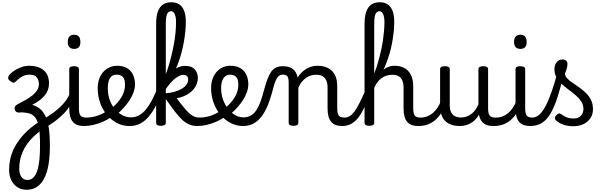

<svg xmlns="http://www.w3.org/2000/svg" viewBox="-20 -1104 5362 1708"><path d="M217 584Q170 584 135 561.5Q100 539 80.5 499Q61 459 61 406Q61 383 74.5 371Q88 359 106 358.5Q124 358 137.5 367Q151 376 151 395Q151 443 170.5 470Q190 497 224 497Q247 497 264.5 485.5Q282 474 295.5 451Q309 428 318 392Q327 356 331.5 306.5Q336 257 336 194Q336 139 333.5 94Q331 49 323.5 14Q316 -21 302 -45.5Q288 -70 265 -84Q242 -98 209 -101Q193 -104 177.5 -104.5Q162 -105 150 -103Q136 -101 125.5 -108.5Q115 -116 111 -128.5Q107 -141 113 -154.5Q119 -168 139 -178Q177 -197 211 -216.5Q245 -236 271 -257.5Q297 -279 311.5 -303.5Q326 -328 326 -356Q326 -391 307.5 -415.5Q289 -440 241 -440Q207 -440 176.5 -423Q146 -406 120 -379Q108 -367 98 -368.5Q88 -370 71 -383Q52 -397 52.5 -411Q53 -425 61 -435Q78 -456 106.5 -475Q135 -494 170 -506.5Q205 -519 241 -519Q276 -519 307.5 -510.5Q339 -502 363.5 -483.5Q388 -465 402 -434.5Q416 -404 416 -360Q416 -332 406.5 -305.5Q397 -279 378 -255.5Q359 -232 331.5 -211Q304 -190 268 -173V-171Q306 -160 335.5 -136Q365 -112 385 -69.5Q405 -27 414.5 37.5Q424 102 424 194Q424 272 415.5 334.5Q407 397 390 444Q373 491 348 522Q323 553 290.5 568.5Q258 584 217 584Z M151 395Q151 414 137.5 425Q124 436 106 438Q88 440 74.5 432.5Q61 425 61 406Q61 360 70.5 314.5Q80 269 100.5 225Q121 181 153 138Q185 95 230 54Q275 13 334 -24Q390 -57 434.5 -87.5Q479 -118 512.5 -149.5Q546 -181 568.5 -213Q591 -245 604 -279Q612 -300 623.5 -301Q635 -302 643 -290.5Q651 -279 646 -263Q632 -216 609 -175.5Q586 -135 552 -98.5Q518 -62 472 -27.5Q426 7 365 42Q319 73 283.5 106.5Q248 140 223 175Q198 210 182 246.5Q166 283 158.5 320Q151 357 151 395Z M727 17Q693 17 668 7.5Q643 -2 627 -21.5Q611 -41 603.5 -70.5Q596 -100 596 -140V-489Q596 -502 606.5 -508.5Q617 -515 638 -515Q660 -515 671 -508.5Q682 -502 682 -489V-140Q682 -95 695.5 -76.5Q709 -58 746 -58Q760 -58 767 -46.5Q774 -35 772.5 -20.5Q771 -6 760 5.5Q749 17 727 17ZM640 -669Q612 -669 597.5 -684.5Q583 -700 583 -731Q583 -763 597.5 -779Q612 -795 640 -795Q667 -795 681 -779Q695 -763 695 -731Q696 -700 681.5 -684.5Q667 -669 640 -669Z M727 17Q708 17 701.5 5.5Q695 -6 699 -20.5Q703 -35 715 -46.5Q727 -58 746 -58Q802 -58 853.5 -77Q905 -96 942 -124Q956 -133 966 -128Q976 -123 981 -110.5Q986 -98 984.5 -84.5Q983 -71 972 -64Q940 -41 898.5 -22.5Q857 -4 813 6.5Q769 17 727 17Z M946 -121Q968 -136 987.5 -153.5Q1007 -171 1023 -189Q1045 -214 1060.5 -239.5Q1076 -265 1084 -292.5Q1092 -320 1092 -349Q1092 -401 1072 -420.5Q1052 -440 1018 -440Q1004 -440 997.5 -452Q991 -464 991.5 -479.5Q992 -495 999.5 -507Q1007 -519 1021 -519Q1078 -519 1113.5 -496Q1149 -473 1165 -435.5Q1181 -398 1181 -355Q1181 -321 1168.5 -285Q1156 -249 1134 -214.5Q1112 -180 1083 -148Q1062 -124 1038 -103Q1014 -82 988 -64Z M1131 17Q1072 17 1021 -9.5Q970 -36 931 -82.5Q892 -129 870.5 -190Q849 -251 849 -321Q849 -355 857 -385.5Q865 -416 880.5 -440.5Q896 -465 917.5 -482.5Q939 -500 965 -509.5Q991 -519 1021 -519Q1030 -519 1034.5 -507Q1039 -495 1038 -479.5Q1037 -464 1031.5 -452Q1026 -440 1017 -440Q1001 -440 988.5 -435Q976 -430 966.5 -420Q957 -410 951 -395Q945 -380 942 -361.5Q939 -343 939 -320Q939 -263 956 -215.5Q973 -168 1002.5 -133Q1032 -98 1069 -79Q1106 -60 1145 -60Q1184 -60 1216.5 -78Q1249 -96 1276.5 -128.5Q1304 -161 1328 -206Q1352 -251 1375 -305Q1384 -326 1399 -326Q1414 -326 1423.5 -313.5Q1433 -301 1424 -281Q1395 -217 1366.5 -163Q1338 -109 1304.5 -68.5Q1271 -28 1229 -5.5Q1187 17 1131 17Z M1411 15Q1389 15 1379 8.5Q1369 2 1369 -11V-892Q1369 -957 1383.5 -999Q1398 -1041 1428.5 -1062.5Q1459 -1084 1504 -1084Q1547 -1084 1575.5 -1064.5Q1604 -1045 1618.5 -1006.5Q1633 -968 1633 -910Q1633 -868 1628.5 -823Q1624 -778 1615.5 -730Q1607 -682 1594 -633.5Q1581 -585 1562.5 -536.5Q1544 -488 1520.5 -441Q1497 -394 1468 -349.5Q1439 -305 1404 -264L1396 -335Q1409 -347 1423 -373Q1437 -399 1451.5 -435.5Q1466 -472 1479.5 -516Q1493 -560 1505 -609Q1517 -658 1526.5 -709.5Q1536 -761 1541 -811.5Q1546 -862 1546 -910Q1546 -937 1541 -958Q1536 -979 1526.5 -991.5Q1517 -1004 1502 -1004Q1487 -1004 1476 -993.5Q1465 -983 1460 -958.5Q1455 -934 1455 -892V-11Q1455 2 1444 8.5Q1433 15 1411 15ZM1735 17Q1698 17 1666.5 4.5Q1635 -8 1604 -35.5Q1573 -63 1537.5 -109.5Q1502 -156 1455 -223H1451V-274Q1495 -277 1532 -287.5Q1569 -298 1596.5 -314Q1624 -330 1639 -351Q1654 -372 1654 -396Q1654 -419 1642 -428.5Q1630 -438 1612 -438Q1587 -438 1557.5 -419.5Q1528 -401 1498 -367.5Q1468 -334 1440 -289L1429 -373Q1452 -412 1483 -445Q1514 -478 1551 -498Q1588 -518 1627 -518Q1686 -518 1713 -486.5Q1740 -455 1740 -411Q1740 -384 1731 -359.5Q1722 -335 1705.5 -314Q1689 -293 1665.5 -276Q1642 -259 1613.5 -247.5Q1585 -236 1552 -230Q1589 -180 1616.5 -147Q1644 -114 1666 -94.5Q1688 -75 1709 -66.5Q1730 -58 1754 -58Q1768 -58 1773.5 -46.5Q1779 -35 1777 -20.5Q1775 -6 1764.5 5.5Q1754 17 1735 17Z M1735 17Q1716 17 1709.5 5.5Q1703 -6 1707 -20.5Q1711 -35 1723 -46.5Q1735 -58 1754 -58Q1810 -58 1861.5 -77Q1913 -96 1950 -124Q1964 -133 1974 -128Q1984 -123 1989 -110.5Q1994 -98 1992.5 -84.5Q1991 -71 1980 -64Q1948 -41 1906.5 -22.5Q1865 -4 1821 6.5Q1777 17 1735 17Z M1954 -121Q1976 -136 1995.5 -153.5Q2015 -171 2031 -189Q2053 -214 2068.5 -239.5Q2084 -265 2092 -292.5Q2100 -320 2100 -349Q2100 -401 2080 -420.5Q2060 -440 2026 -440Q2012 -440 2005.5 -452Q1999 -464 1999.5 -479.5Q2000 -495 2007.5 -507Q2015 -519 2029 -519Q2086 -519 2121.5 -496Q2157 -473 2173 -435.5Q2189 -398 2189 -355Q2189 -321 2176.5 -285Q2164 -249 2142 -214.5Q2120 -180 2091 -148Q2070 -124 2046 -103Q2022 -82 1996 -64Z M2142 17Q2096 17 2053.5 0Q2011 -17 1975.5 -48Q1940 -79 1913.5 -121.5Q1887 -164 1872.5 -214.5Q1858 -265 1858 -321Q1858 -364 1870.5 -400.5Q1883 -437 1906 -463.5Q1929 -490 1960.5 -504.5Q1992 -519 2029 -519Q2043 -519 2049.5 -507Q2056 -495 2055.5 -479.5Q2055 -464 2047 -452Q2039 -440 2025 -440Q2012 -440 2000 -435Q1988 -430 1978 -420.5Q1968 -411 1961.5 -397Q1955 -383 1951 -364.5Q1947 -346 1947 -323Q1947 -266 1964 -218Q1981 -170 2009.5 -134.5Q2038 -99 2073 -79.5Q2108 -60 2144 -60Q2185 -60 2214 -78Q2243 -96 2263.5 -128.5Q2284 -161 2299.5 -205.5Q2315 -250 2329 -304Q2344 -358 2358.5 -398Q2373 -438 2391 -464Q2409 -490 2434 -502.5Q2459 -515 2495 -515Q2509 -515 2515.5 -503.5Q2522 -492 2521.5 -477.5Q2521 -463 2513.5 -451.5Q2506 -440 2492 -440Q2478 -440 2466.5 -433Q2455 -426 2445 -411Q2435 -396 2426 -371Q2417 -346 2408 -310Q2393 -252 2372.5 -194Q2352 -136 2321 -88Q2290 -40 2246.5 -11.5Q2203 17 2142 17Z M3025 17Q2991 17 2966 7.5Q2941 -2 2925 -21.5Q2909 -41 2901.5 -70.5Q2894 -100 2894 -140V-326Q2894 -361 2883.5 -386.5Q2873 -412 2851 -425.5Q2829 -439 2792 -439Q2771 -439 2748.5 -433Q2726 -427 2705.5 -413.5Q2685 -400 2666.5 -378Q2648 -356 2634 -324V-11Q2634 2 2623 8.5Q2612 15 2590 15Q2569 15 2558.5 8.5Q2548 2 2548 -11V-369Q2548 -411 2536 -425.5Q2524 -440 2493 -440Q2478 -440 2471 -451.5Q2464 -463 2464 -477.5Q2464 -492 2472 -503.5Q2480 -515 2495 -515Q2522 -515 2543.5 -509.5Q2565 -504 2581.5 -492.5Q2598 -481 2609 -463.5Q2620 -446 2626 -422L2628 -414Q2642 -438 2661 -457Q2680 -476 2702.5 -490Q2725 -504 2750.5 -511.5Q2776 -519 2804 -519Q2856 -519 2895.5 -500Q2935 -481 2957.5 -440.5Q2980 -400 2980 -334V-140Q2980 -95 2993.5 -76.5Q3007 -58 3044 -58Q3058 -58 3065 -46.5Q3072 -35 3070.5 -20.5Q3069 -6 3058 5.5Q3047 17 3025 17Z M3025 17Q3006 17 2999.5 5.5Q2993 -6 2997 -20.5Q3001 -35 3013 -46.5Q3025 -58 3044 -58Q3067 -58 3088 -69.5Q3109 -81 3130 -108Q3151 -135 3174.5 -181Q3198 -227 3228 -295Q3235 -312 3246.5 -313Q3258 -314 3266 -304.5Q3274 -295 3269 -279Q3245 -200 3218.5 -143.5Q3192 -87 3162.5 -51.5Q3133 -16 3099 0.5Q3065 17 3025 17Z M3701 17Q3667 17 3642 7.5Q3617 -2 3601 -21.5Q3585 -41 3577.5 -70.5Q3570 -100 3570 -140V-326Q3570 -361 3559.5 -386.5Q3549 -412 3527 -425.5Q3505 -439 3468 -439Q3442 -439 3415 -430Q3388 -421 3363.5 -400Q3339 -379 3320 -344.5Q3301 -310 3290 -259L3279 -320Q3299 -364 3320.5 -400.5Q3342 -437 3368 -463.5Q3394 -490 3424 -504.5Q3454 -519 3491 -519Q3538 -519 3575 -500Q3612 -481 3634 -440.5Q3656 -400 3656 -334V-140Q3656 -95 3669.5 -76.5Q3683 -58 3720 -58Q3734 -58 3741 -46.5Q3748 -35 3746.5 -20.5Q3745 -6 3734 5.5Q3723 17 3701 17ZM3265 15Q3243 15 3233 8.5Q3223 2 3223 -11V-892Q3223 -989 3256.5 -1036.5Q3290 -1084 3358 -1084Q3401 -1084 3429.5 -1064.5Q3458 -1045 3472.5 -1006.5Q3487 -968 3487 -910Q3487 -873 3483.5 -834Q3480 -795 3473.5 -754Q3467 -713 3457 -671Q3447 -629 3432.5 -586.5Q3418 -544 3400 -502.5Q3382 -461 3359.5 -421Q3337 -381 3309 -342V-11Q3309 2 3298 8.5Q3287 15 3265 15ZM3309 -449Q3321 -479 3332 -513.5Q3343 -548 3353 -586Q3363 -624 3372 -665.5Q3381 -707 3387 -748.5Q3393 -790 3396.5 -831Q3400 -872 3400 -910Q3400 -937 3395 -958Q3390 -979 3380.5 -991.5Q3371 -1004 3356 -1004Q3341 -1004 3330 -993.5Q3319 -983 3314 -958.5Q3309 -934 3309 -892Z M3701 17Q3687 17 3680.5 5.5Q3674 -6 3675.5 -20.5Q3677 -35 3688 -46.5Q3699 -58 3720 -58Q3753 -58 3781 -69Q3809 -80 3832 -100Q3855 -120 3872.5 -147Q3890 -174 3902 -205Q3908 -220 3919.5 -218.5Q3931 -217 3939.5 -207Q3948 -197 3945 -186Q3930 -138 3906.5 -100.5Q3883 -63 3852.5 -36.5Q3822 -10 3784 3.5Q3746 17 3701 17Z M4070 17Q4012 17 3973 -3.5Q3934 -24 3914.5 -64.5Q3895 -105 3895 -166V-489Q3895 -502 3905.5 -508.5Q3916 -515 3937 -515Q3959 -515 3970 -508.5Q3981 -502 3981 -489V-166Q3981 -131 3992 -107Q4003 -83 4025.5 -71Q4048 -59 4081 -59Q4109 -59 4133 -68Q4157 -77 4176.5 -92.5Q4196 -108 4211 -130Q4226 -152 4236 -177V-489Q4236 -502 4246.5 -508.5Q4257 -515 4279 -515Q4300 -515 4311 -508.5Q4322 -502 4322 -489V-140Q4322 -95 4335.5 -76.5Q4349 -58 4386 -58Q4400 -58 4407 -46.5Q4414 -35 4412.5 -20.5Q4411 -6 4400 5.5Q4389 17 4367 17Q4341 17 4320.5 11.5Q4300 6 4284.5 -5.5Q4269 -17 4258.5 -34Q4248 -51 4243 -74L4241 -84Q4227 -60 4209.5 -41.5Q4192 -23 4170.5 -10Q4149 3 4124 10Q4099 17 4070 17Z M4372 17Q4358 17 4351.5 5.5Q4345 -6 4346.5 -20.5Q4348 -35 4359 -46.5Q4370 -58 4391 -58Q4424 -58 4452 -69Q4480 -80 4503 -100Q4526 -120 4543.5 -147Q4561 -174 4573 -205Q4579 -220 4590.5 -218.5Q4602 -217 4610.5 -207Q4619 -197 4616 -186Q4601 -138 4577.5 -100.5Q4554 -63 4523.5 -36.5Q4493 -10 4455 3.5Q4417 17 4372 17Z M4697 17Q4663 17 4638 7.5Q4613 -2 4597 -21.5Q4581 -41 4573.5 -70.5Q4566 -100 4566 -140V-489Q4566 -502 4576.5 -508.5Q4587 -515 4608 -515Q4630 -515 4641 -508.5Q4652 -502 4652 -489V-140Q4652 -95 4665.5 -76.5Q4679 -58 4716 -58Q4730 -58 4737 -46.5Q4744 -35 4742.5 -20.5Q4741 -6 4730 5.5Q4719 17 4697 17ZM4610 -669Q4582 -669 4567.5 -684.5Q4553 -700 4553 -731Q4553 -763 4567.5 -779Q4582 -795 4610 -795Q4637 -795 4651 -779Q4665 -763 4665 -731Q4666 -700 4651.5 -684.5Q4637 -669 4610 -669Z M4697 17Q4678 17 4671.5 5.5Q4665 -6 4669 -20.5Q4673 -35 4685 -46.5Q4697 -58 4716 -58Q4749 -58 4779 -85.5Q4809 -113 4836.5 -166.5Q4864 -220 4891 -299.5Q4918 -379 4946 -483Q4951 -498 4965.5 -499.5Q4980 -501 4992.5 -493Q5005 -485 5001 -469Q4971 -338 4941.5 -245.5Q4912 -153 4878 -95Q4844 -37 4800 -10Q4756 17 4697 17Z M5077 19Q5031 19 4991 5Q4951 -9 4923 -36Q4916 -44 4916.5 -56Q4917 -68 4931 -81Q4942 -92 4951 -94.5Q4960 -97 4971 -89Q4997 -70 5021.5 -60Q5046 -50 5083 -50Q5123 -50 5146.5 -73.5Q5170 -97 5170 -135Q5170 -171 5151.5 -200Q5133 -229 5103.5 -254.5Q5074 -280 5041 -304.5Q5008 -329 4978.5 -356Q4949 -383 4930.5 -415.5Q4912 -448 4912 -488Q4912 -526 4932 -550.5Q4952 -575 4983 -575Q5004 -575 5016 -564.5Q5028 -554 5028 -535Q5028 -519 5022.5 -497.5Q5017 -476 5006 -450Q5006 -428 5024 -408.5Q5042 -389 5070.5 -369.5Q5099 -350 5130.5 -328Q5162 -306 5190.5 -278.5Q5219 -251 5237 -215.5Q5255 -180 5255 -133Q5255 -66 5206.5 -23.5Q5158 19 5077 19Z"/></svg>

Font: Playwrite AR
Style: Regular
Weight: 400
Designer: Veronika Burian, José Scaglione
Foundry: TypeTogether
Version: Version 1.002